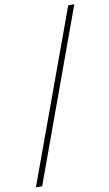

<svg xmlns="http://www.w3.org/2000/svg" viewBox="-103 -832 603 1059"><g transform="rotate(-10 198.0 -303.0)"><path d="M9 176H44L393 -782H359Z"/></g></svg>

Font: Kinto Sans Thin
Style: Regular
Weight: 100
Designer: Authors: Ryoko NISHIZUKA  (kana & ideographs); Paul D. Hunt (Latin, Greek & Cyrillic); Wenlong ZHANG  (bopomofo); Sandol
Foundry: Adobe Systems Incorporated, ookami Inc.
Version: Version 0.001